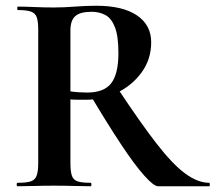

<svg xmlns="http://www.w3.org/2000/svg" viewBox="-20 -648 750 668"><path d="M530 0Q515 0 481.5 -37.5Q448 -75 401 -146Q354 -217 295 -316L387 -344Q467 -223 523.5 -150Q580 -77 624 -44.5Q668 -12 708 -12Q710 -12 710 -6Q710 0 708 0Q638 0 594 0Q550 0 530 0ZM315 -628Q407 -628 456.5 -594.5Q506 -561 506 -501Q506 -442 473 -396.5Q440 -351 388.5 -326Q337 -301 280 -301Q266 -301 251.5 -301Q237 -301 225 -302V-81Q225 -52 230 -37Q235 -22 250 -17Q265 -12 296 -12Q298 -12 298 -6Q298 0 296 0Q270 0 238 -1Q206 -2 168 -2Q132 -2 99.5 -1Q67 0 41 0Q38 0 38 -6Q38 -12 41 -12Q72 -12 87 -17Q102 -22 107.5 -37Q113 -52 113 -81V-544Q113 -573 108 -587.5Q103 -602 88 -607.5Q73 -613 42 -613Q40 -613 40 -619Q40 -625 42 -625Q68 -625 100 -623.5Q132 -622 168 -622Q201 -622 240.5 -625Q280 -628 315 -628ZM392 -463Q392 -522 380 -553Q368 -584 347 -595.5Q326 -607 299 -607Q259 -607 242 -592Q225 -577 225 -542V-330Q239 -328 255 -327Q271 -326 283 -326Q342 -326 367 -358.5Q392 -391 392 -463Z"/></svg>

Font: Cormorant Garamond Light
Style: Bold
Weight: 700
Version: Version 4.001